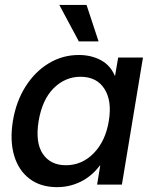

<svg xmlns="http://www.w3.org/2000/svg" viewBox="-20 -749 616 779"><path d="M211.9 10.3Q144.5 10.3 99.9 -23.7Q55.2 -57.6 37.4 -117.9Q19.5 -178.2 32.2 -257.8Q45.4 -337.4 83.5 -397.7Q121.6 -458 177.5 -491.9Q233.4 -525.9 299.8 -525.9Q350.1 -525.9 389.2 -504.9Q428.2 -483.9 445.8 -441.4H446.8L459.5 -515.6H560.1L474.6 0H374L386.7 -77.6H385.3Q352.1 -33.7 307.1 -11.7Q262.2 10.3 211.9 10.3ZM247.1 -78.6Q313 -78.6 360.6 -127.7Q408.2 -176.8 421.4 -257.8Q435.1 -339.4 403.8 -388.4Q372.6 -437.5 306.6 -437.5Q244.6 -437.5 198 -391.4Q151.4 -345.2 136.7 -257.8Q122.6 -170.4 153.8 -124.5Q185.1 -78.6 247.1 -78.6ZM299.8 -581.1 220.7 -729H331.1L379.9 -581.1Z"/></svg>

Font: Inter Display Medium
Style: Italic
Weight: 500
Italic angle: -9.39999°
Designer: Rasmus Andersson
Foundry: rsms
Version: Version 4.000;git-a52131595